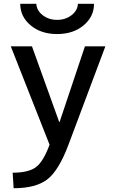

<svg xmlns="http://www.w3.org/2000/svg" viewBox="-20 -765 609 1015"><path d="M87 -745H172Q174 -709 206 -684.5Q238 -660 282 -660Q326 -660 358 -684.5Q390 -709 392 -745H477Q477 -677 422 -631Q367 -585 282 -585Q197 -585 142 -631Q87 -677 87 -745ZM293 -120H295L429 -520H537L342 0Q291 136 230.5 183Q170 230 52 230L47 148Q130 148 169.5 119Q209 90 242 0L37 -520H149Z"/></svg>

Font: M PLUS 1p Medium
Style: Regular
Weight: 500
Version: Version 1.062